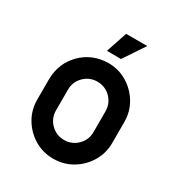

<svg xmlns="http://www.w3.org/2000/svg" viewBox="-152 -724 774 831"><g transform="rotate(30 234.5 -308.0)"><path d="M328.1 -286.1Q328.1 -325.2 300.8 -352.5Q273.4 -379.9 234.4 -379.9Q195.3 -379.9 168 -352.5Q140.6 -325.2 140.6 -286.1V-182.6Q140.6 -143.6 168 -116.2Q195.3 -88.9 234.4 -88.9Q273.4 -88.9 300.8 -116.2Q328.1 -143.6 328.1 -182.6ZM421.9 -286.1V-182.6Q421.9 -130.9 396.5 -88.4Q371.1 -45.9 328.6 -20.5Q286.1 4.9 234.4 4.9Q182.6 4.9 140.1 -20.5Q97.7 -45.9 72.3 -88.4Q46.9 -130.9 46.9 -182.6V-286.1Q48.8 -365.7 101.8 -418.7Q154.8 -471.7 234.4 -473.6Q286.1 -473.6 328.6 -448.2Q371.1 -422.9 396.5 -380.4Q421.9 -337.9 421.9 -286.1ZM237.8 -621.1H343.3L272.9 -515.6L202.6 -516.1Z"/></g></svg>

Font: Lambda
Style: Regular
Weight: 400
Designer: GGBotNet
Version: 0.22